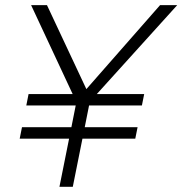

<svg xmlns="http://www.w3.org/2000/svg" viewBox="-20 -718 701 738"><path d="M99.6 -698.2H160.6L312 -375.5L595.2 -698.2H661.1L352.1 -356.4H534.2L525.4 -312.5H322.3L305.7 -229H508.8L500 -185.1H296.9L259.8 0H208.5L245.6 -185.1H55.7L64.5 -229H254.4L271 -312.5H81.1L89.8 -356.4H259.3Z"/></svg>

Font: Sansation Light
Style: Light Italic
Weight: 300
Designer: Bernd Montag
Version: Version 1.301